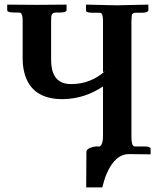

<svg xmlns="http://www.w3.org/2000/svg" viewBox="-20 -667 674 831"><path d="M548.8 -76.2Q548.8 -37.1 560.5 -33.7Q563.5 -33.2 565.9 -33.2H605Q631.3 -32.7 631.8 -23.9V1L538.1 0Q478 0 441.4 85.4Q429.7 113.8 422.9 144H353L354 -8.8Q354 -24.9 385.3 -31.7Q391.6 -32.7 396 -33.2H412.1Q425.8 -42.5 425.8 -77.1V-293Q347.2 -239.3 251 -237.8Q113.8 -237.8 85 -354Q78.1 -381.3 78.1 -412.1V-576.2Q78.1 -607.4 68.4 -611.3Q63 -613.3 56.2 -612.8H39.1Q12.2 -613.3 11.2 -622.1V-647L139.2 -646Q157.2 -646 203.6 -646.5Q250 -647 268.1 -647V-622.1Q266.1 -613.3 240.2 -612.8H223.1Q204.6 -612.8 202.1 -597.2Q201.2 -589.8 201.2 -576.2V-408.2Q201.2 -316.4 267.1 -304.7Q278.8 -302.7 292 -303.2Q372.1 -304.2 433.1 -357.9L425.8 -355V-575.2Q425.8 -607.4 416.5 -610.8Q412.6 -611.8 408.2 -611.8H378.9Q352.5 -612.3 352.1 -621.1V-647L486.8 -644Q504.9 -644.5 552.2 -645.5Q603.5 -646.5 622.1 -647V-622.1Q620.1 -612.3 595.2 -611.8H565.9Q552.2 -611.8 550.3 -600.1Q549.3 -591.8 548.8 -575.2Z"/></svg>

Font: Linux Libertine O
Style: Bold
Weight: 700
Designer: Philipp H. Poll
Foundry: Philipp H. Poll
Version: Version 5.0.0